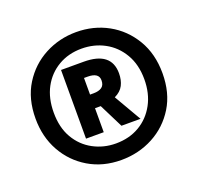

<svg xmlns="http://www.w3.org/2000/svg" viewBox="-91 -689 681 662"><g transform="rotate(-20 250.0 -358.0)"><path d="M248 -124Q181 -124 129 -155Q77 -186 47.5 -239Q18 -292 18 -359Q18 -432 50.5 -484Q83 -536 136 -564Q189 -592 251 -592Q315 -592 367.5 -563Q420 -534 451.5 -481Q483 -428 483 -357Q483 -285 451 -233Q419 -181 365.5 -152.5Q312 -124 248 -124ZM250 -184Q299 -184 336.5 -206Q374 -228 395.5 -267.5Q417 -307 417 -359Q417 -413 394 -452Q371 -491 333 -511.5Q295 -532 249 -532Q201 -532 163.5 -510Q126 -488 105 -449Q84 -410 84 -357Q84 -302 106.5 -263.5Q129 -225 167 -204.5Q205 -184 250 -184ZM158 -235V-487H241Q342 -487 342 -408Q342 -383 332.5 -364.5Q323 -346 300 -335L358 -235H288L244 -323H223V-235ZM236 -373Q255 -373 266 -380.5Q277 -388 277 -406Q277 -434 236 -434H223V-373Z"/></g></svg>

Font: Noto Sans Mono ExtraCondensed Black
Style: Regular
Weight: 900
Width: 2
Designer: Monotype Design Team
Foundry: Monotype Imaging Inc.
Version: Version 2.014